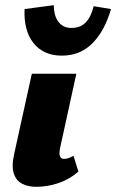

<svg xmlns="http://www.w3.org/2000/svg" viewBox="-20 -712 449 742"><path d="M120 10Q90 10 66.5 -1.5Q43 -13 33.5 -41Q24 -69 35 -118L103 -427H275L212 -139Q208 -120 211.5 -109Q215 -98 228 -98Q235 -98 243.5 -100.5Q252 -103 264 -110L283 -49Q249 -19 206 -4.5Q163 10 120 10ZM219 -497Q148 -497 109.5 -545.5Q71 -594 75 -677L188 -692Q188 -651 206 -627.5Q224 -604 256 -604Q291 -604 311.5 -625.5Q332 -647 342 -688L409 -677Q384 -591 336.5 -544Q289 -497 219 -497Z"/></svg>

Font: Ysabeau Black
Style: Italic
Weight: 900
Italic angle: -12°
Version: Version 2.000;gftools[0.9.27.dev2+g8671c4b]